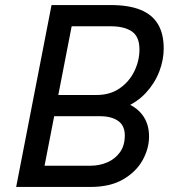

<svg xmlns="http://www.w3.org/2000/svg" viewBox="-20 -740 680 760"><path d="M108 0 124 -84H338Q374 -84 405 -97.5Q436 -111 455 -137.5Q474 -164 474 -204Q474 -243 447.5 -261.5Q421 -280 376 -280H164L180 -364H362Q416 -364 454 -390.5Q492 -417 512 -458.5Q532 -500 532 -544Q532 -595 502 -615.5Q472 -636 418 -636H232L248 -720H418Q490 -720 536.5 -701Q583 -682 605.5 -644Q628 -606 628 -548Q628 -503 610.5 -457Q593 -411 557.5 -372.5Q522 -334 468 -312V-336Q516 -321 543 -286Q570 -251 570 -200Q570 -152 544.5 -106Q519 -60 467.5 -30Q416 0 338 0ZM44 0 184 -720H280L140 0Z"/></svg>

Font: Kufam
Style: Italic
Weight: 400
Italic angle: -11°
Designer: Artur Schmal
Foundry: Original Type
Version: Version 1.301; ttfautohint (v1.8.3)